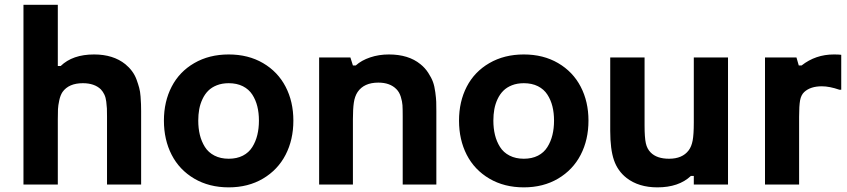

<svg xmlns="http://www.w3.org/2000/svg" viewBox="-20 -787 3614 819"><path d="M80.1 0V-766.6H226.6V-505.4H238.8Q289.6 -554.7 381.3 -554.7Q462.9 -554.7 514.6 -513.2Q530.8 -500 543 -483.6Q555.2 -467.3 562.3 -448Q569.3 -428.7 573.7 -412.6Q578.1 -396.5 579.6 -375.2Q581.1 -354 581.5 -342.8Q582 -331.5 582 -313.5V0H436.5V-290Q436.5 -312.5 436 -324.2Q435.5 -335.9 433.3 -353.3Q431.2 -370.6 425.3 -383.3Q419.4 -396 410.2 -405.8Q382.8 -432.1 333.5 -432.1Q273.4 -432.1 246.6 -394.5Q237.3 -380.4 232.7 -358.6Q228 -336.9 227.3 -321.5Q226.6 -306.2 226.6 -277.8V0Z M955.6 12.2Q872.1 12.2 808.6 -25.1Q745.1 -62.5 712.2 -126.7Q679.2 -190.9 679.2 -272.5Q679.2 -353.5 712.2 -417.2Q745.1 -481 808.6 -517.8Q872.1 -554.7 955.6 -554.7Q1039.1 -554.7 1102.1 -517.8Q1165 -481 1198.2 -417.2Q1231.4 -353.5 1231.4 -272.5Q1231.4 -190.9 1198.2 -126.7Q1165 -62.5 1101.8 -25.1Q1038.6 12.2 955.6 12.2ZM955.6 -432.1Q927.2 -432.1 905 -423.3Q882.8 -414.6 868.2 -399.9Q853.5 -385.3 843.8 -364.5Q834 -343.8 829.8 -321Q825.7 -298.3 825.7 -272.5Q825.7 -239.7 832.5 -211.7Q839.4 -183.6 854 -160.2Q868.7 -136.7 894.8 -123.3Q920.9 -109.9 955.6 -109.9Q990.2 -109.9 1015.9 -123Q1041.5 -136.2 1056.2 -159.7Q1070.8 -183.1 1077.6 -211.2Q1084.5 -239.3 1084.5 -272.5Q1084.5 -305.7 1077.6 -333.3Q1070.8 -360.8 1056.2 -383.5Q1041.5 -406.2 1015.9 -419.2Q990.2 -432.1 955.6 -432.1Z M1341.3 0V-542H1474.6L1485.4 -507.8H1497.6Q1522 -529.8 1559.1 -542.2Q1596.2 -554.7 1638.7 -554.7Q1722.7 -554.7 1773.4 -513.2Q1793 -497.6 1806.6 -476.6Q1820.3 -455.6 1826.9 -437.5Q1833.5 -419.4 1836.9 -393.3Q1840.3 -367.2 1840.8 -352.8Q1841.3 -338.4 1841.3 -313.5V0H1697.8V-291Q1697.8 -322.8 1696.8 -338.4Q1695.8 -354 1689.7 -374Q1683.6 -394 1670.9 -406.7Q1643.6 -434.6 1593.8 -434.6Q1532.7 -434.6 1505.4 -394.5Q1493.2 -376 1489.3 -348.9Q1485.4 -321.8 1485.4 -278.8V0Z M2214.4 12.2Q2130.9 12.2 2067.4 -25.1Q2003.9 -62.5 1970.9 -126.7Q1938 -190.9 1938 -272.5Q1938 -353.5 1970.9 -417.2Q2003.9 -481 2067.4 -517.8Q2130.9 -554.7 2214.4 -554.7Q2297.9 -554.7 2360.8 -517.8Q2423.8 -481 2457 -417.2Q2490.2 -353.5 2490.2 -272.5Q2490.2 -190.9 2457 -126.7Q2423.8 -62.5 2360.6 -25.1Q2297.4 12.2 2214.4 12.2ZM2214.4 -432.1Q2186 -432.1 2163.8 -423.3Q2141.6 -414.6 2127 -399.9Q2112.3 -385.3 2102.5 -364.5Q2092.8 -343.8 2088.6 -321Q2084.5 -298.3 2084.5 -272.5Q2084.5 -239.7 2091.3 -211.7Q2098.1 -183.6 2112.8 -160.2Q2127.4 -136.7 2153.6 -123.3Q2179.7 -109.9 2214.4 -109.9Q2249 -109.9 2274.7 -123Q2300.3 -136.2 2314.9 -159.7Q2329.6 -183.1 2336.4 -211.2Q2343.3 -239.3 2343.3 -272.5Q2343.3 -305.7 2336.4 -333.3Q2329.6 -360.8 2314.9 -383.5Q2300.3 -406.2 2274.7 -419.2Q2249 -432.1 2214.4 -432.1Z M2784.2 12.2Q2704.6 12.2 2652.8 -27.8Q2614.7 -57.6 2598.9 -104Q2583 -150.4 2583 -229V-542H2729.5V-252.4Q2729.5 -200.2 2734.9 -176Q2740.2 -151.9 2755.4 -136.7Q2781.7 -109.9 2834 -109.9Q2890.6 -109.9 2917.5 -145.5Q2929.7 -161.6 2934.6 -187.5Q2939.5 -213.4 2939.5 -264.6V-542H3085.4V0H2939.5V-36.6H2927.2Q2875.5 12.2 2784.2 12.2Z M3243.2 0V-542H3377.4L3387.2 -507.8H3399.4Q3459 -554.7 3537.1 -554.7Q3557.6 -554.7 3568.4 -553.2V-404.3H3560.5Q3518.1 -418.9 3485.8 -418.9Q3437 -418.9 3410.6 -394.5Q3397 -381.8 3392.8 -358.6Q3388.7 -335.4 3388.7 -289.1V0Z"/></svg>

Font: Acari Sans Neue Black
Style: Regular
Weight: 900
Designer: Alfredo Marco Pradil
Foundry: Alfredo Marco Pradil
Version: Version 1.045;June 16, 2019;FontCreator 11.5.0.2425 64-bit; 